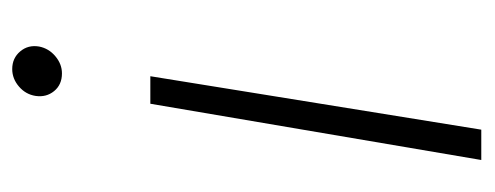

<svg xmlns="http://www.w3.org/2000/svg" viewBox="-256 -512 773 300"><g transform="rotate(90 130.0 -361.5)"><path d="M98.6 -210.4 182.1 -727.5H229.5L141.6 -210.4ZM87.4 5.4Q70.3 5.4 59.8 -7.1Q49.3 -19.5 52.2 -36.6Q55.2 -51.8 67.4 -62Q79.6 -72.3 94.2 -72.3Q111.8 -72.3 121.8 -60.1Q131.8 -47.9 129.4 -31.2Q127 -15.6 114.7 -5.1Q102.5 5.4 87.4 5.4Z"/></g></svg>

Font: Inter 18pt ExtraLight
Style: Italic
Weight: 250
Italic angle: -9.3988°
Designer: Rasmus Andersson
Foundry: rsms
Version: Version 4.001;git-66647c0bb